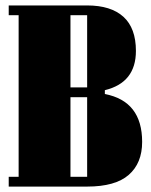

<svg xmlns="http://www.w3.org/2000/svg" viewBox="-20 -689 557 709"><path d="M301.8 0H12.2V-36.1H48.8V-632.8H12.2V-668.9H301.8Q389.6 -668.9 435.8 -627Q481.9 -585 481.9 -501Q481.9 -383.8 367.2 -356V-341.8Q504.9 -315.4 504.9 -165Q504.9 -86.4 455.3 -43.2Q405.8 0 301.8 0ZM240.2 -36.1H301.8V-330.1H240.2ZM240.2 -632.8V-366.2H301.8V-632.8Z"/></svg>

Font: Lletraferida
Style: Heavy
Weight: 900
Designer: Josep Patau Bellart
Foundry: Josep Patau Bellart
Version: Version 1.000